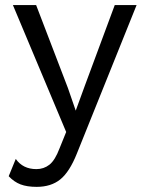

<svg xmlns="http://www.w3.org/2000/svg" viewBox="-20 -520 567 755"><path d="M282.2 84Q253.4 156.2 217 185.5Q180.7 214.8 124 214.8Q86.4 214.8 60.8 205.1Q35.2 195.3 14.2 172.9L42 105Q70.3 145 123 145Q152.3 145 174.3 127.7Q196.3 110.4 213.9 64L240.2 -1L30.8 -500H122.1L247.1 -173.8L277.8 -85L314 -184.1L431.2 -500H517.1Z"/></svg>

Font: Human Sans
Style: Regular
Weight: 400
Designer: Tim Radville
Foundry: Continuum
Version: Version 1.000;FEAKit 1.0